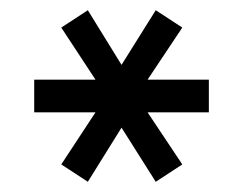

<svg xmlns="http://www.w3.org/2000/svg" viewBox="-20 -738 476 376"><path d="M152 -382 100 -416 167 -518H47V-582H167L100 -684L152 -718L218 -611L285 -718L337 -684L269 -582H389V-518H269L337 -416L285 -382L218 -488Z"/></svg>

Font: Geist
Style: Regular
Weight: 400
Designer: Basement.studio, Andrés Briganti, Mateo Zaragoza
Foundry: Basement.studio, Vercel, Andrés Briganti, Guido Ferreyra, Mateo Zaragoza
Version: Version 1.401